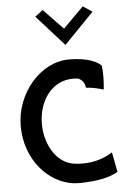

<svg xmlns="http://www.w3.org/2000/svg" viewBox="-64 -1046 742 1093"><g transform="rotate(-5 307.0 -499.0)"><path d="M177 -964 334 -789 504 -964 451 -999 334 -882 222 -998ZM538 -153C512 -136 463 -114 402 -109C373 -107 345 -108 319 -112C214 -131 161 -248 161 -352C161 -480 235 -594 361 -594C370 -594 380 -593 389 -592H390L391 -591C411 -582 426 -565 429 -536C473 -534 511 -522 529 -517C534 -561 535 -609 530 -653C515 -671 461 -705 347 -705C182 -705 40 -536 40 -351C40 -158 169 -17 315 0C339 2 362 2 386 0C492 -5 544 -30 566 -44L544 -158C543 -157 542 -154 540 -153Z"/></g></svg>

Font: Bluebird
Style: LiNrw
Weight: 300
Designer: Jasper
Foundry: Cannot Into Space Fonts
Version: Version 0.98